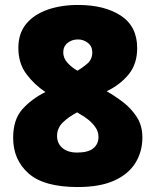

<svg xmlns="http://www.w3.org/2000/svg" viewBox="-20 -744 626 774"><path d="M295 -724Q401 -724 467 -681Q533 -638 533 -550Q533 -486 498.5 -444Q464 -402 410 -376Q444 -357 477 -331.5Q510 -306 532 -271.5Q554 -237 554 -190Q554 -133 526 -87.5Q498 -42 440.5 -16Q383 10 293 10Q157 10 95 -45Q33 -100 33 -188Q33 -262 70 -303.5Q107 -345 163 -373Q118 -403 86 -446Q54 -489 54 -551Q54 -609 85 -647Q116 -685 170.5 -704.5Q225 -724 295 -724ZM294 -585Q270 -585 252.5 -571Q235 -557 235 -533Q235 -510 251.5 -491.5Q268 -473 292 -459Q313 -471 332.5 -488Q352 -505 352 -533Q352 -557 334.5 -571Q317 -585 294 -585ZM210 -196Q210 -166 231.5 -147.5Q253 -129 291 -129Q335 -129 356 -146Q377 -163 377 -192Q377 -214 364 -232Q351 -250 334 -263Q317 -276 304 -283L291 -291Q258 -274 234 -251Q210 -228 210 -196Z"/></svg>

Font: Noto Sans Gujarati UI Black
Style: Regular
Weight: 900
Designer: Jelle Bosma - Monotype Design Team, Universal Thirst
Foundry: Monotype Imaging Inc.
Version: Version 2.106; ttfautohint (v1.8.4.7-5d5b)